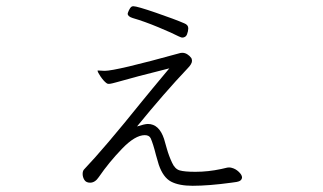

<svg xmlns="http://www.w3.org/2000/svg" viewBox="-20 -557 1040 618"><path d="M555 -440Q536 -450 490.5 -469Q445 -488 407 -499Q391 -504 391 -513Q391 -515 395 -524Q399 -532 402 -534.5Q405 -537 409 -537Q421 -537 482 -516Q543 -495 573 -482Q586 -477 586 -466Q586 -457 582 -446.5Q578 -436 566 -436Q564 -436 555 -440ZM250 -11Q315 -79 438 -232Q455 -253 475 -277Q495 -301 525 -337L427 -312Q425 -311 354 -292Q350 -291 342.5 -289Q335 -287 330 -287Q325 -287 322 -290Q313 -297 303.5 -311Q294 -325 294 -330Q294 -330 297 -330L317 -329Q353 -329 559 -386Q562 -387 567 -387Q575 -387 582.5 -382.5Q590 -378 596 -370Q598 -365 598 -361Q598 -351 583 -336Q510 -259 421 -150Q446 -158 456 -158Q492 -158 508 -110Q510 -103 517 -78.5Q524 -54 534 -33Q543 -13 558.5 -8.5Q574 -4 609 -4Q650 -4 692 -13Q698 -14 705 -16Q712 -18 717 -18Q722 -18 725 -17Q738 -14 748.5 -4Q759 6 759 14V15Q758 22 751.5 25.5Q745 29 725 31Q652 41 600 41Q556 41 530.5 27.5Q505 14 491 -27L482 -58Q473 -94 465 -112Q460 -122 446 -122Q415 -122 373 -78.5Q331 -35 298 13Q286 31 270 31Q257 31 251.5 22Q246 13 246 3Q246 -6 250 -11Z"/></svg>

Font: JyunsaiKaai Light
Style: Regular
Weight: 300
Designer: Fontworks Inc.
Version: Version 0.030;April 7, 2024;FontCreator 14.0.0.2901 64-bit